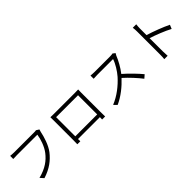

<svg xmlns="http://www.w3.org/2000/svg" viewBox="275 -2096 3450 3450"><g transform="rotate(-45 2000.0 -371.5)"><path d="M856 -665 802 -699C785 -695 767 -695 753 -695C709 -695 298 -695 245 -695C212 -695 175 -698 148 -701V-622C173 -623 205 -625 244 -625C298 -625 706 -625 763 -625C750 -527 702 -383 630 -291C546 -183 434 -98 241 -49L301 18C485 -40 602 -132 693 -248C772 -350 821 -512 842 -618C846 -637 850 -651 856 -665Z M1150 -681C1151 -657 1151 -628 1151 -607C1151 -572 1151 -151 1151 -113C1151 -80 1149 -10 1149 5H1225L1224 -53H1781L1779 5H1856C1856 -8 1854 -82 1854 -113C1854 -147 1854 -563 1854 -607C1854 -630 1854 -657 1856 -681C1827 -679 1791 -679 1770 -679C1725 -679 1286 -679 1236 -679C1213 -679 1189 -679 1150 -681ZM1224 -122V-609H1781V-122Z M2794 -667 2749 -702C2734 -698 2709 -695 2679 -695C2642 -695 2324 -695 2287 -695C2256 -695 2200 -699 2189 -701V-620C2198 -620 2252 -624 2287 -624C2320 -624 2651 -624 2686 -624C2660 -539 2585 -417 2517 -340C2412 -223 2265 -104 2104 -41L2161 18C2312 -50 2446 -160 2554 -276C2657 -184 2766 -64 2833 24L2895 -30C2829 -110 2707 -239 2601 -330C2672 -419 2737 -540 2771 -627C2776 -639 2788 -660 2794 -667Z M3341 -87C3341 -50 3340 -3 3335 28H3421C3418 -4 3416 -55 3416 -87L3415 -425C3526 -390 3704 -321 3813 -262L3844 -337C3736 -391 3547 -463 3415 -503V-670C3415 -698 3418 -741 3422 -771H3334C3339 -741 3341 -697 3341 -670C3341 -586 3341 -139 3341 -87Z"/></g></svg>

Font: Noto Sans KR DemiLight
Style: Regular
Weight: 350
Designer: Ryoko NISHIZUKA 西塚涼子 (kana, bopomofo & ideographs); Paul D. Hunt (Latin, Greek & Cyrillic); Sandoll Communications 산돌커뮤니
Foundry: Adobe
Version: Version 2.004;hotconv 1.0.118;makeotfexe 2.5.65603